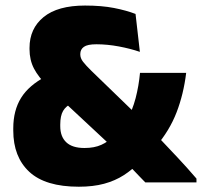

<svg xmlns="http://www.w3.org/2000/svg" viewBox="-20 -674 746 709"><path d="M705.5 -0.5H516.5Q506.5 -10.5 493.5 -24.2Q480.5 -38 466.5 -52.5Q452.5 -67 440 -80.2Q427.5 -93.5 419 -102.5L393.5 -132.5L187.5 -324.5L157 -355Q122 -389 105.5 -420.8Q89 -452.5 89 -492.5V-497Q89 -568.5 141 -611Q193 -653.5 294 -653.5Q355.5 -653.5 401.2 -644.5Q447 -635.5 480.5 -622.5L496.5 -482.5Q461.5 -494.5 418.8 -502.5Q376 -510.5 336 -510.5Q303 -510.5 289.8 -501Q276.5 -491.5 276.5 -474.5V-473Q276.5 -459 286.8 -445.8Q297 -432.5 317.5 -412.5L491 -244.5L533 -200.5Q552 -181 569.2 -162.8Q586.5 -144.5 603 -127Q619.5 -109.5 636.2 -91.8Q653 -74 670 -55Q687 -36 705.5 -14.5ZM271 15.5Q147.5 15.5 88.2 -39.5Q29 -94.5 29 -192V-200Q29 -266 57.8 -312.5Q86.5 -359 150.5 -392.5L247 -293.5Q223.5 -282.5 213 -264.5Q202.5 -246.5 202.5 -214V-208Q202.5 -169.5 224.8 -148.5Q247 -127.5 292 -127.5Q328.5 -127.5 354.2 -139.2Q380 -151 398.5 -170L447 -226.5Q469 -266.5 480.8 -311.5Q492.5 -356.5 497 -405H667.5Q658 -326.5 632 -259Q606 -191.5 555 -132L496.5 -76.5Q469.5 -48 437.2 -27.2Q405 -6.5 364.5 4.5Q324 15.5 271 15.5Z"/></svg>

Font: Anek Devanagari ExtraBold
Style: Regular
Weight: 800
Designer: Kailash Malviya (Devanagari) & Yesha Goshar (Latin)
Foundry: Ek Type
Version: Version 1.003